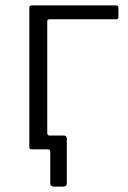

<svg xmlns="http://www.w3.org/2000/svg" viewBox="-20 -550 471 707"><path d="M179 137Q165 137 165 125V8Q165 0 156 0H112V-51H154V-60Q154 -51 162 -51H215Q226 -51 226 -39V124Q226 131 223 134Q220 137 214 137ZM96 0Q88 0 88 -9V-522Q88 -530 96 -530H407Q416 -530 416 -522V-487Q416 -479 407 -479H162Q154 -479 154 -471V-8Q154 0 145 0Z"/></svg>

Font: Libre Franklin Light
Style: Regular
Weight: 300
Designer: Pablo Impallari, Rodrigo Fuenzalida, Nhung Nguyen
Foundry: Impallari Type
Version: Version 3.000